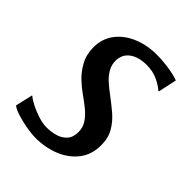

<svg xmlns="http://www.w3.org/2000/svg" viewBox="-170 -663 767 767"><g transform="rotate(45 213.5 -279.0)"><path d="M377.9 -470.5H373.6Q363.6 -481.6 334.5 -496.1Q305.4 -510.5 268.8 -510.5Q241.3 -510.5 219.2 -502.6Q197.1 -494.7 183.7 -478.9Q170.3 -463.1 168.6 -438.6Q167.6 -413 179.5 -391.9Q191.4 -370.7 211.7 -352.9Q232.1 -335 255.6 -317.8Q280.5 -299.2 306.3 -277.3Q332 -255.3 349.6 -225.8Q367.1 -196.3 367.1 -155Q367.1 -101.7 338.4 -64.8Q309.8 -28 263 -9Q216.1 10 161.1 10Q136.8 10 105.9 4.3Q74.9 -1.3 49.1 -9.8Q23.4 -18.2 13.9 -27.1L30.7 -99.8H32.9Q44.2 -89.8 66.7 -78.4Q89.2 -67 115.1 -58.9Q141 -50.8 162.7 -50.8Q187.3 -50.8 210.9 -57.5Q234.5 -64.1 250.1 -81.1Q265.7 -98 265.7 -128Q265.7 -154.2 251.7 -175Q237.6 -195.9 215.9 -213.4Q194.3 -231 171.3 -246.8Q151 -260.7 126.9 -283.3Q102.9 -305.8 85.6 -337.3Q68.2 -368.8 68.2 -409.7Q68.2 -458.2 95 -493.7Q121.8 -529.3 167.2 -548.6Q212.7 -568 269 -568Q295.3 -568 321.1 -564.8Q346.8 -561.7 366.6 -557.1Q386.3 -552.5 394.7 -548.6Z"/></g></svg>

Font: Merriweather 7pt Light
Style: Italic
Weight: 300
Italic angle: -7.8°
Designer: Eben Sorkin
Foundry: Eben Sorkin
Version: Version 2.200;gftools[0.9.31]